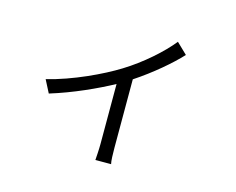

<svg xmlns="http://www.w3.org/2000/svg" viewBox="-96 -750 1192 969"><g transform="rotate(15 500.0 -266.0)"><path d="M125 -253 159 -187C277 -223 394 -277 477 -322V-8C477 22 474 61 473 76H555C551 61 550 22 550 -8V-366C641 -426 726 -499 777 -554L721 -608C670 -544 579 -463 486 -406C404 -355 257 -285 125 -253Z"/></g></svg>

Font: Noto Sans CJK SC DemiLight
Style: Regular
Weight: 350
Designer: Ryoko NISHIZUKA 西塚涼子 (kana, bopomofo & ideographs); Paul D. Hunt (Latin, Greek & Cyrillic); Sandoll Communications 산돌커뮤니
Foundry: Adobe
Version: Version 2.004;hotconv 1.0.118;makeotfexe 2.5.65603